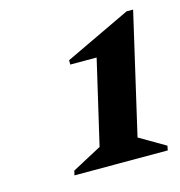

<svg xmlns="http://www.w3.org/2000/svg" viewBox="-67 -838 463 494"><g transform="rotate(-15 164.5 -590.5)"><path d="M73.2 -404 76 -416 154.6 -458 206.8 -682.2H136.6V-693.8L312 -777H329.4L255.2 -456.2L324 -416L321.8 -404Z"/></g></svg>

Font: Platypi Light
Style: Italic
Weight: 300
Italic angle: -13°
Designer: David Sargent
Foundry: Bolt Cutter Type
Version: Version 1.200